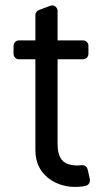

<svg xmlns="http://www.w3.org/2000/svg" viewBox="-20 -698 404 725"><path d="M191.8 -7.5Q157.7 -23.1 135.7 -54Q113.6 -85.6 113.6 -132.8V-474.1H51.8Q43.3 -474.1 37.3 -480.1Q31.2 -486.2 31.2 -495V-524.5Q31.2 -533.4 37.3 -539.4Q43.3 -545.5 51.8 -545.5H113.6V-641Q113.6 -647.4 117.4 -652.5Q121.1 -657.7 127.1 -660.2L169.4 -676.1Q174.4 -677.6 176.5 -677.6Q185 -677.6 191.2 -671.5Q197.4 -665.5 197.4 -656.2V-545.5H293.3Q301.8 -545.5 307.9 -539.4Q313.9 -533.4 313.9 -524.5V-495Q313.9 -486.2 307.9 -480.1Q301.8 -474.1 293.3 -474.1H197.4V-155.5Q197.4 -120.4 208.1 -102.3Q218 -85.2 234.7 -79.2Q252.1 -73.2 269.9 -73.2Q275.9 -73.2 285.2 -73.9L287.6 -74.2Q288.7 -74.6 290.8 -74.6Q298.3 -74.6 303.8 -70Q309.3 -65.3 311.1 -57.9L319.2 -21.7Q319.6 -20.2 319.6 -17Q319.6 -9.6 315.3 -3.9Q311.1 1.8 304 3.2L292.3 6Q277.3 7.8 261.4 7.8Q225.5 7.8 191.8 -7.5Z"/></svg>

Font: DeltaSans
Style: Regular
Weight: 400
Designer: Rasmus Andersson
Foundry: rsms
Version: Version 3.012